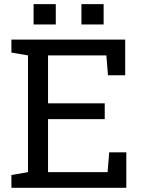

<svg xmlns="http://www.w3.org/2000/svg" viewBox="-20 -901 678 921"><path d="M34.7 0ZM34.7 0V-61.5L114.3 -75.2V-635.3L34.7 -648.9V-710.9H580.6V-540H498L490.2 -635.3H210.4V-405.3H482.4V-329.6H210.4V-75.2H496.1L503.9 -170.4H585.9V0ZM477.1 -783.7H370.6V-881.3H477.1ZM247.6 -783.7H141.1V-881.3H247.6Z"/></svg>

Font: TypoPRO Roboto Slab
Style: Regular
Weight: 400
Designer: Google
Version: Version 1.100263; 2013; ttfautohint (v0.94.20-1c74) -l 8 -r 